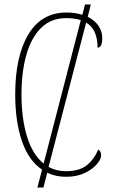

<svg xmlns="http://www.w3.org/2000/svg" viewBox="-20 -780 504 858"><path d="M147 58 168 -22Q108 -62 78 -149.5Q48 -237 48 -358Q48 -528 106.5 -626Q165 -724 277 -724Q316 -724 348 -714L360 -760H386L372 -705Q404 -689 420.5 -664Q437 -639 437 -611Q437 -567 416 -567Q416 -606 404 -634.5Q392 -663 365 -679L197 -34Q232 -15 275 -15Q336 -15 369 -42.5Q402 -70 419 -112Q432 -104 432 -85Q432 -69 413 -46.5Q394 -24 359 -7Q324 10 275 10Q229 10 191 -8L174 58ZM76 -358Q76 -251 100.5 -170.5Q125 -90 175 -49L341 -690Q314 -699 275 -699Q208 -699 163.5 -655Q119 -611 97.5 -534Q76 -457 76 -358Z"/></svg>

Font: Noto Serif Condensed Thin
Style: Regular
Weight: 100
Width: 3
Designer: Monotype Design Team
Foundry: Monotype Imaging Inc.
Version: Version 2.013; ttfautohint (v1.8.4.7-5d5b)